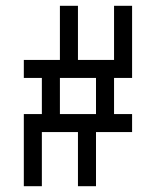

<svg xmlns="http://www.w3.org/2000/svg" viewBox="-20 -645 540 665"><path d="M437.5 -187.5V-250H375Q375 -250 375 -375H437.5Q437.5 -375 437.5 -625H375V-437.5H250V-625H187.5V-437.5H62.5V-375H125Q125 -375 125 -250H62.5Q62.5 -250 62.5 0H125V-187.5H250V0H312.5V-187.5ZM187.5 -250Q187.5 -250 187.5 -375H312.5Q312.5 -375 312.5 -250Z"/></svg>

Font: Unifont
Style: Regular
Weight: 500
Version: Version 15.1.04